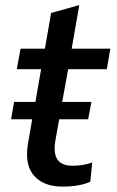

<svg xmlns="http://www.w3.org/2000/svg" viewBox="-20 -680 431 710"><path d="M232 -424 210 -303H318L306 -239H199L185 -162Q182 -146 182 -131Q182 -67 248 -67Q287 -67 321 -79L314 -8Q274 10 211 10Q150 10 115 -21Q80 -52 80 -109Q80 -127 83 -146L99 -239H21L32 -303H111L132 -424H42L56 -500H146L169 -632L269 -660H273L245 -500H388L375 -424Z"/></svg>

Font: Sarabun Medium
Style: Italic
Weight: 500
Italic angle: -10°
Designer: Suppakit Chalermlarp | Katatrad Co.,Ltd.
Foundry: Cadson Demak Co.,Ltd.
Version: Version 1.000; ttfautohint (v1.6)